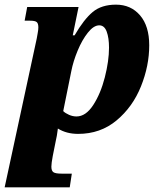

<svg xmlns="http://www.w3.org/2000/svg" viewBox="-57 -566 689 826"><path d="M101 -400Q102 -407 105 -422.5Q108 -438 108 -448Q108 -465 101 -471Q94 -477 72 -477H49L60 -536H281L256 -414H264Q304 -483 342 -514.5Q380 -546 442 -546Q506 -546 545.5 -500Q585 -454 585 -371Q585 -283 549.5 -194.5Q514 -106 444.5 -48Q375 10 279 10Q229 10 192 -13Q191 -9 189.5 4.5Q188 18 184 35L170 105Q164 137 164 151Q164 169 173 175Q182 181 208 181H252L243 240H-37ZM412 -361Q412 -403 402 -430Q392 -457 370 -457Q346 -457 321 -425.5Q296 -394 277 -348Q258 -302 250 -261L215 -88Q224 -79 240 -72Q256 -65 272 -65Q312 -65 344 -114Q376 -163 394 -233.5Q412 -304 412 -361Z"/></svg>

Font: Noto Serif NarrowBlack
Style: Italic
Weight: 900
Width: 4
Italic angle: -12°
Designer: Monotype Design Team
Foundry: Monotype Imaging Inc.
Version: Version 1.001